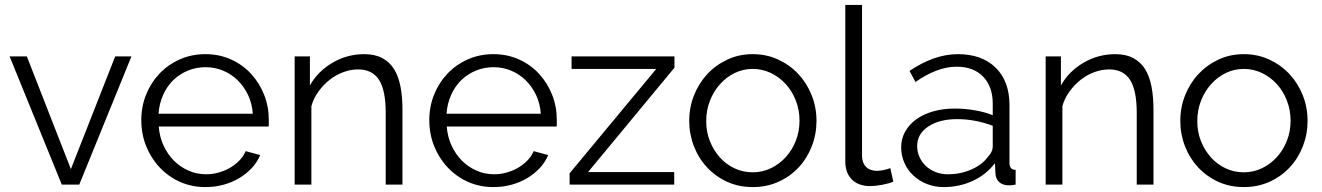

<svg xmlns="http://www.w3.org/2000/svg" viewBox="-20 -750 5371 780"><path d="M231 0 19 -521H89L268 -63L448 -521H514L302 0Z M815 10Q758 10 710.5 -11.5Q663 -33 628 -70.5Q593 -108 573.5 -157Q554 -206 554 -262Q554 -317 573.5 -365.5Q593 -414 627.5 -450.5Q662 -487 710 -508.5Q758 -530 814 -530Q871 -530 918.5 -508.5Q966 -487 1000 -450Q1034 -413 1053 -365Q1072 -317 1072 -263Q1072 -255 1072 -247Q1072 -239 1071 -236H625Q628 -194 644.5 -158.5Q661 -123 687 -97Q713 -71 746.5 -56.5Q780 -42 818 -42Q843 -42 868 -49Q893 -56 914 -68Q935 -80 952 -97.5Q969 -115 978 -136L1037 -120Q1025 -91 1003 -67.5Q981 -44 952 -26.5Q923 -9 888 0.5Q853 10 815 10ZM1007 -288Q1004 -330 987.5 -364.5Q971 -399 945.5 -424Q920 -449 886.5 -463Q853 -477 815 -477Q777 -477 743 -463Q709 -449 683.5 -424Q658 -399 642.5 -364Q627 -329 624 -288Z M1615 0H1547V-291Q1547 -384 1519.5 -426Q1492 -468 1435 -468Q1405 -468 1375 -457Q1345 -446 1319.5 -426Q1294 -406 1274 -378.5Q1254 -351 1245 -319V0H1177V-521H1239V-403Q1271 -460 1330.5 -495Q1390 -530 1460 -530Q1503 -530 1533 -514Q1563 -498 1581 -469Q1599 -440 1607 -398Q1615 -356 1615 -305Z M1985 10Q1928 10 1880.5 -11.5Q1833 -33 1798 -70.5Q1763 -108 1743.5 -157Q1724 -206 1724 -262Q1724 -317 1743.5 -365.5Q1763 -414 1797.5 -450.5Q1832 -487 1880 -508.5Q1928 -530 1984 -530Q2041 -530 2088.5 -508.5Q2136 -487 2170 -450Q2204 -413 2223 -365Q2242 -317 2242 -263Q2242 -255 2242 -247Q2242 -239 2241 -236H1795Q1798 -194 1814.5 -158.5Q1831 -123 1857 -97Q1883 -71 1916.5 -56.5Q1950 -42 1988 -42Q2013 -42 2038 -49Q2063 -56 2084 -68Q2105 -80 2122 -97.5Q2139 -115 2148 -136L2207 -120Q2195 -91 2173 -67.5Q2151 -44 2122 -26.5Q2093 -9 2058 0.5Q2023 10 1985 10ZM2177 -288Q2174 -330 2157.5 -364.5Q2141 -399 2115.5 -424Q2090 -449 2056.5 -463Q2023 -477 1985 -477Q1947 -477 1913 -463Q1879 -449 1853.5 -424Q1828 -399 1812.5 -364Q1797 -329 1794 -288Z M2294 -46 2646 -470H2302V-521H2720V-475L2369 -51H2719V0H2294Z M3038 10Q2981 10 2934 -11.5Q2887 -33 2852.5 -70Q2818 -107 2799 -156Q2780 -205 2780 -259Q2780 -314 2799.5 -363Q2819 -412 2853.5 -449Q2888 -486 2935 -508Q2982 -530 3038 -530Q3094 -530 3141.5 -508Q3189 -486 3223.5 -449Q3258 -412 3277.5 -363Q3297 -314 3297 -259Q3297 -205 3278 -156Q3259 -107 3224.5 -70Q3190 -33 3142.5 -11.5Q3095 10 3038 10ZM2849 -258Q2849 -214 2864 -176.5Q2879 -139 2904.5 -110.5Q2930 -82 2964.5 -66Q2999 -50 3038 -50Q3077 -50 3111.5 -66.5Q3146 -83 3172 -111.5Q3198 -140 3213 -178Q3228 -216 3228 -260Q3228 -303 3213 -341.5Q3198 -380 3172 -408.5Q3146 -437 3111.5 -453.5Q3077 -470 3038 -470Q2999 -470 2965 -453.5Q2931 -437 2905 -408Q2879 -379 2864 -340.5Q2849 -302 2849 -258Z M3414 -730H3482V-118Q3482 -89 3498 -72.5Q3514 -56 3543 -56Q3554 -56 3569 -59Q3584 -62 3597 -67L3609 -12Q3590 -4 3562.5 1Q3535 6 3515 6Q3468 6 3441 -20.5Q3414 -47 3414 -95Z M3814 10Q3777 10 3745.5 -2.5Q3714 -15 3690.5 -37Q3667 -59 3654 -88.5Q3641 -118 3641 -152Q3641 -186 3657 -215Q3673 -244 3702 -265Q3731 -286 3771 -297.5Q3811 -309 3859 -309Q3899 -309 3940 -302Q3981 -295 4013 -282V-329Q4013 -398 3974 -438.5Q3935 -479 3866 -479Q3826 -479 3784 -463Q3742 -447 3699 -417L3675 -462Q3776 -530 3871 -530Q3969 -530 4025 -475Q4081 -420 4081 -323V-88Q4081 -60 4106 -60V0Q4089 3 4080 3Q4054 3 4039.5 -10Q4025 -23 4024 -46L4022 -87Q3986 -40 3931.5 -15Q3877 10 3814 10ZM3830 -42Q3883 -42 3927.5 -62Q3972 -82 3995 -115Q4004 -124 4008.5 -134.5Q4013 -145 4013 -154V-239Q3979 -252 3942.5 -259Q3906 -266 3868 -266Q3796 -266 3751 -236Q3706 -206 3706 -157Q3706 -133 3715.5 -112Q3725 -91 3741.5 -75.5Q3758 -60 3781 -51Q3804 -42 3830 -42Z M4666 0H4598V-291Q4598 -384 4570.5 -426Q4543 -468 4486 -468Q4456 -468 4426 -457Q4396 -446 4370.5 -426Q4345 -406 4325 -378.5Q4305 -351 4296 -319V0H4228V-521H4290V-403Q4322 -460 4381.5 -495Q4441 -530 4511 -530Q4554 -530 4584 -514Q4614 -498 4632 -469Q4650 -440 4658 -398Q4666 -356 4666 -305Z M5033 10Q4976 10 4929 -11.5Q4882 -33 4847.5 -70Q4813 -107 4794 -156Q4775 -205 4775 -259Q4775 -314 4794.5 -363Q4814 -412 4848.5 -449Q4883 -486 4930 -508Q4977 -530 5033 -530Q5089 -530 5136.5 -508Q5184 -486 5218.5 -449Q5253 -412 5272.5 -363Q5292 -314 5292 -259Q5292 -205 5273 -156Q5254 -107 5219.5 -70Q5185 -33 5137.5 -11.5Q5090 10 5033 10ZM4844 -258Q4844 -214 4859 -176.5Q4874 -139 4899.5 -110.5Q4925 -82 4959.5 -66Q4994 -50 5033 -50Q5072 -50 5106.5 -66.5Q5141 -83 5167 -111.5Q5193 -140 5208 -178Q5223 -216 5223 -260Q5223 -303 5208 -341.5Q5193 -380 5167 -408.5Q5141 -437 5106.5 -453.5Q5072 -470 5033 -470Q4994 -470 4960 -453.5Q4926 -437 4900 -408Q4874 -379 4859 -340.5Q4844 -302 4844 -258Z"/></svg>

Font: PTCRaleway
Style: Regular
Weight: 400
Designer: Matt McInerney, Pablo Impallari, Rodrigo Fuenzalida
Foundry: Matt McInerney, Pablo Impallari, Rodrigo Fuenzalida
Version: Version 3.000g; ttfautohint (v1.5) -l 8 -r 28 -G 28 -x 14 -D